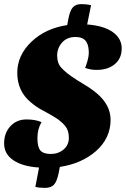

<svg xmlns="http://www.w3.org/2000/svg" viewBox="-27 -797 612 934"><path d="M102 -216Q145 -216 175 -203Q155 -169 155 -125.5Q155 -82 169.5 -65Q184 -48 220 -48Q256 -48 282 -69.5Q308 -91 308 -127Q308 -163 289.5 -185Q271 -207 243 -224.5Q215 -242 182.5 -259Q150 -276 122 -300Q57 -354 57 -443Q57 -528 126 -594Q194 -659 300 -675L305 -702Q313 -746 327.5 -761.5Q342 -777 368 -777Q394 -777 416 -772L397 -678Q478 -672 521.5 -641Q565 -610 565 -561.5Q565 -513 531.5 -485Q498 -457 444 -457Q411 -457 387 -467Q393 -480 399 -502.5Q405 -525 405 -538Q405 -551 403 -565.5Q401 -580 394 -592Q380 -617 339.5 -617Q299 -617 275 -590Q251 -563 251 -526.5Q251 -490 270.5 -468.5Q290 -447 318.5 -427Q347 -407 381 -387Q415 -367 444 -343Q511 -286 511 -214Q511 -125 440 -62Q370 -1 264 15L259 42Q250 86 235.5 101.5Q221 117 192 117Q163 117 145 112L163 18Q83 13 38 -17.5Q-7 -48 -7 -99Q-7 -150 23.5 -183Q54 -216 102 -216Z"/></svg>

Font: Sansita One
Style: Regular
Weight: 400
Designer: Pablo Cosgaya
Foundry: Omnibus-Type
Version: Version 1.001